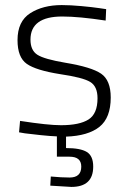

<svg xmlns="http://www.w3.org/2000/svg" viewBox="-20 -529 503 756"><path d="M347 127Q347 207 261 207L178 202L180 166Q222 170 254 170Q300 170 300 127Q300 88 254 88H204V8Q177 7 139.5 3Q102 -1 78 -4L55 -8L59 -53Q169 -36 220 -36Q293 -36 328.5 -58.5Q364 -81 364 -142Q364 -189 335 -206.5Q306 -224 217 -237Q122 -252 85.5 -277.5Q49 -303 49 -371Q49 -445 99 -477Q149 -509 223 -509Q257 -509 300.5 -505Q344 -501 371 -497L398 -493L396 -448Q291 -464 225 -464Q100 -464 100 -373Q100 -331 127 -313.5Q154 -296 237 -282Q340 -265 378 -239Q416 -213 416 -145Q416 -65 371.5 -29.5Q327 6 240 9V54Q297 54 322 69.5Q347 85 347 127Z"/></svg>

Font: TitilliumText
Style: Light
Weight: 300
Designer: Accademia di Belle Arti di Urbino and others
Foundry: Accademia di Belle Arti di Urbino and others.
Version: Version 60.001